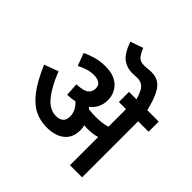

<svg xmlns="http://www.w3.org/2000/svg" viewBox="-224 -1086 1276 1276"><g transform="rotate(45 414.5 -448.0)"><path d="M502 -214Q502 -143 456 -105.5Q410 -68 329 -68Q268 -68 216 -93.5Q164 -119 116.5 -181Q69 -243 23 -351L122 -388Q164 -281 212 -223Q260 -165 321 -165Q353 -165 371 -181Q389 -197 389 -229Q389 -258 377 -281.5Q365 -305 343 -326Q311 -319 273 -318L267 -410Q330 -413 354 -431Q378 -449 378 -482Q378 -513 356.5 -525Q335 -537 308 -537Q274 -537 245 -527.5Q216 -518 187 -503L154 -592Q182 -606 225 -619Q268 -632 320 -632Q402 -632 446 -590Q490 -548 490 -484Q490 -409 432 -364Q438 -359 444 -352Q459 -350 475.5 -349Q492 -348 510 -348Q541 -348 566.5 -351Q592 -354 617 -362V-527H550V-622H620Q602 -685 580.5 -706Q559 -727 527 -727Q513 -727 500 -726Q487 -725 475 -725Q427 -725 388.5 -753Q350 -781 320 -864L410 -896Q426 -856 443 -836.5Q460 -817 497 -817Q515 -817 530 -819Q545 -821 563 -821Q600 -821 628.5 -805Q657 -789 679.5 -746Q702 -703 722 -622H829V-527H731V0H617V-265Q595 -258 572.5 -255.5Q550 -253 525 -253Q512 -253 497 -255Q502 -234 502 -214Z"/></g></svg>

Font: Noto Sans Devanagari UI SemiBold
Style: Regular
Weight: 600
Designer: Jelle Bosma - Monotype Design Team
Foundry: Monotype Imaging Inc.
Version: Version 2.003; ttfautohint (v1.8.4.7-5d5b)